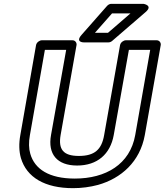

<svg xmlns="http://www.w3.org/2000/svg" viewBox="-20 -946 858 1001"><path d="M370 -15C236 -15 161 -64 138 -144C130 -171 129 -204 136 -242L214 -686H325L246 -242C228 -142 278 -83 382 -83C487 -83 555 -142 573 -242L652 -686H763L685 -242C658 -89 531 -15 370 -15ZM391 -133C310 -133 283 -167 296 -242L379 -711C381 -722 373 -736 358 -736H198C187 -736 171 -726 168 -711L86 -242C78 -198 79 -157 89 -122C119 -21 214 35 361 35C406 35 450 29 491 18C612 -16 710 -103 735 -242L818 -711C820 -722 812 -736 797 -736H636C625 -736 609 -726 606 -711L523 -242C510 -166 473 -133 391 -133ZM564 -876H660L543 -775H475ZM560 -926C553 -926 544 -922 538 -915L405 -764C370 -724 418 -725 418 -725H545C551 -725 558 -727 564 -732L739 -883C780 -918 728 -926 728 -926Z"/></svg>

Font: Asimov
Style: WidOuIt
Weight: 500
Designer: Google
Version: Version 2.000980; 2014